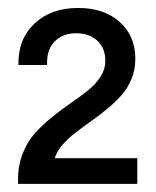

<svg xmlns="http://www.w3.org/2000/svg" viewBox="-20 -784 389 478"><path d="M24.9 -337.9Q24.9 -372.6 36.9 -402.6Q48.8 -432.6 68.1 -453.6Q87.4 -474.6 110.4 -493.2Q133.3 -511.7 156.5 -527.6Q179.7 -543.5 199 -558.8Q218.3 -574.2 230.2 -593Q242.2 -611.8 242.2 -632.8Q242.2 -664.1 222.4 -682.6Q202.6 -701.2 169.9 -701.2Q135.7 -701.2 115.7 -680.4Q95.7 -659.7 97.2 -622.1H25.9Q24.4 -686 65.7 -725.1Q106.9 -764.2 174.8 -764.2Q238.8 -764.2 277.8 -729.5Q316.9 -694.8 316.9 -637.2Q316.9 -610.8 307.4 -587.4Q297.9 -564 281.7 -546.1Q265.6 -528.3 246.3 -512.5Q227.1 -496.6 206.3 -481.9Q185.5 -467.3 167.7 -453.6Q149.9 -439.9 135.7 -423.6Q121.6 -407.2 116.2 -390.1H321.8V-326.2H24.9Z"/></svg>

Font: Lumene Sans Medium
Style: Regular
Weight: 500
Designer: Deni Anggara
Version: Version 1.003;Glyphs 3.1.2 (3151)